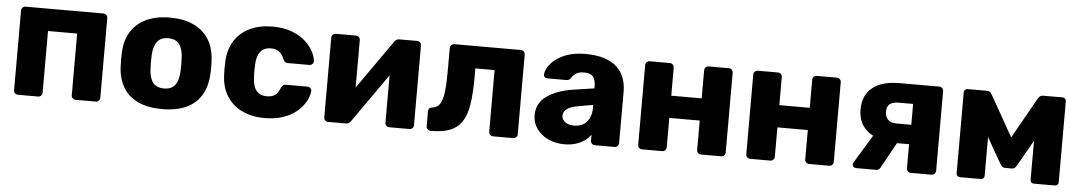

<svg xmlns="http://www.w3.org/2000/svg" viewBox="-33 -825 6354 1129"><g transform="rotate(5 3144.0 -260.0)"><path d="M83.6 0Q73 0 65.8 -7.2Q58.5 -14.5 58.5 -25.1V-494.9Q58.5 -505.5 65.8 -512.8Q73 -520 83.6 -520H542.4Q553 -520 560.2 -512.8Q567.5 -505.5 567.5 -494.9V-25.1Q567.5 -14.5 560.2 -7.2Q553 0 542.4 0H424.1Q413.5 0 406.3 -7.2Q399 -14.5 399 -25.1V-388.9H227V-25.1Q227 -14.5 219.7 -7.2Q212.5 0 201.9 0Z M935.2 10Q850.7 10 793.2 -16.9Q735.6 -43.8 705.1 -94.5Q674.6 -145.3 670.8 -214.9Q669.8 -234.9 669.8 -260.3Q669.8 -285.8 670.8 -305.1Q674.6 -375.7 706.7 -426Q738.8 -476.2 796.3 -503.1Q853.9 -530 935.2 -530Q1016.6 -530 1074.2 -503.1Q1131.7 -476.2 1163.8 -426Q1195.9 -375.7 1199.7 -305.1Q1201.4 -285.8 1201.4 -260.3Q1201.4 -234.9 1199.7 -214.9Q1195.9 -145.3 1165.4 -94.5Q1134.9 -43.8 1077.3 -16.9Q1019.7 10 935.2 10ZM935.2 -111.7Q979.6 -111.7 1000.5 -138.9Q1021.4 -166.1 1023.8 -219.9Q1024.8 -234.9 1024.8 -260Q1024.8 -285.1 1023.8 -300.1Q1021.4 -353 1000.5 -380.6Q979.6 -408.3 935.2 -408.3Q891.5 -408.3 870.3 -380.6Q849.1 -353 846.7 -300.1Q845.7 -285.1 845.7 -260Q845.7 -234.9 846.7 -219.9Q849.1 -166.1 870.3 -138.9Q891.5 -111.7 935.2 -111.7Z M1539 10Q1465.2 10 1408.1 -16.9Q1351 -43.8 1317.7 -95.1Q1284.4 -146.5 1281.1 -219.4Q1280.1 -235 1280.1 -259.4Q1280.1 -283.8 1281.1 -300Q1284.4 -373.2 1317.4 -424.7Q1350.4 -476.2 1407.8 -503.1Q1465.2 -530 1539 -530Q1608.2 -530 1657.4 -510.5Q1706.5 -491 1737.4 -461.9Q1768.4 -432.8 1783.6 -402.3Q1798.7 -371.8 1799.7 -349.1Q1800.7 -338.5 1792.8 -331.3Q1784.9 -324 1774.6 -324H1647.5Q1636.9 -324 1631.1 -329.1Q1625.4 -334.3 1620.4 -344.4Q1608.1 -374.5 1589.8 -387.9Q1571.4 -401.4 1542.1 -401.4Q1502.2 -401.4 1480.6 -375.2Q1458.9 -349 1457.1 -295Q1455.7 -255 1457.1 -224.4Q1459.5 -169.1 1480.9 -143.9Q1502.2 -118.6 1542.1 -118.6Q1573.2 -118.6 1591 -132.1Q1608.8 -145.5 1620.4 -175.6Q1624.8 -185.7 1630.8 -190.9Q1636.9 -196 1647.5 -196H1774.6Q1784.9 -196 1792.8 -188.7Q1800.7 -181.5 1799.7 -170.9Q1798.7 -154.5 1789.8 -131.6Q1780.9 -108.6 1761.9 -83.9Q1742.9 -59.1 1712.6 -37.8Q1682.4 -16.5 1639.2 -3.2Q1596 10 1539 10Z M1913.9 0Q1904 0 1896.8 -7.2Q1889.5 -14.5 1889.5 -24.4V-494.9Q1889.5 -505.5 1896.8 -512.8Q1904 -520 1914.6 -520H2032.9Q2043.5 -520 2050.7 -512.8Q2058 -505.5 2058 -494.9V-129.6L2013.1 -151.7L2260.4 -503.8Q2265.4 -511 2272.1 -515.5Q2278.9 -520 2288.3 -520H2394.7Q2404.6 -520 2411.9 -512.9Q2419.1 -505.9 2419.1 -496V-25.1Q2419.1 -14.5 2411.9 -7.2Q2404.6 0 2394 0H2275.8Q2265.1 0 2257.9 -7.2Q2250.6 -14.5 2250.6 -25.1V-379.1L2296.6 -369.8L2048.2 -16.2Q2043.6 -9.4 2036.7 -4.7Q2029.7 0 2020.4 0Z M2519.5 0Q2508.9 0 2501.4 -7.4Q2494 -14.9 2494 -25.5V-113.4Q2494 -135 2518.4 -138.1Q2547.2 -141.2 2562.3 -165Q2577.4 -188.7 2583.2 -235.7Q2589 -282.7 2589 -353.8V-494.9Q2589 -505.5 2596.3 -512.8Q2603.5 -520 2614.1 -520H3006.4Q3017 -520 3024.2 -512.8Q3031.5 -505.5 3031.5 -494.9V-25.1Q3031.5 -14.5 3024.2 -7.2Q3017 0 3006.4 0H2888.1Q2877.5 0 2870.3 -7.2Q2863 -14.5 2863 -25.1V-388.9H2749.4V-335.5Q2749.4 -240.4 2739 -175.4Q2728.6 -110.4 2702.7 -72.1Q2676.9 -33.9 2632.2 -16.9Q2587.5 0 2519.5 0Z M3308.8 10Q3255.1 10 3212.4 -10.6Q3169.8 -31.2 3145.1 -66.3Q3120.4 -101.4 3120.4 -145.2Q3120.4 -216.4 3178.2 -257.7Q3236 -299 3331.5 -314.1L3457 -333V-346.8Q3457 -382.9 3442 -401.8Q3427 -420.8 3387.2 -420.8Q3359 -420.8 3341.7 -409.6Q3324.4 -398.5 3313.6 -379.9Q3304.9 -367.4 3289 -367.4H3176.8Q3166 -367.4 3160.1 -373.6Q3154.1 -379.8 3154.8 -389.4Q3155.4 -406.5 3168.7 -430.3Q3182 -454.1 3209.9 -476.8Q3237.9 -499.5 3281.9 -514.8Q3326 -530 3388.5 -530Q3453.1 -530 3499.1 -514.9Q3545.1 -499.9 3573.8 -473.1Q3602.5 -446.4 3616.2 -409.4Q3629.9 -372.5 3629.9 -329.4V-25.1Q3629.9 -14.5 3622.6 -7.2Q3615.4 0 3604.7 0H3489Q3478.4 0 3471.1 -7.2Q3463.9 -14.5 3463.9 -25.1V-60.3Q3450.6 -41 3428.9 -25.2Q3407.3 -9.4 3377.4 0.3Q3347.6 10 3308.8 10ZM3355.6 -104.2Q3385.4 -104.2 3408.7 -116.7Q3432 -129.2 3445.4 -155.7Q3458.9 -182.2 3458.9 -222.1V-235.5L3373.6 -220.6Q3326.6 -212.8 3305.2 -196.4Q3283.9 -180 3283.9 -157.7Q3283.9 -141 3293.8 -129.1Q3303.7 -117.1 3320.1 -110.7Q3336.5 -104.2 3355.6 -104.2Z M3767.6 0Q3757 0 3749.8 -7.2Q3742.5 -14.5 3742.5 -25.1V-494.9Q3742.5 -505.5 3749.8 -512.8Q3757 -520 3767.6 -520H3885.9Q3896.5 -520 3903.7 -512.8Q3911 -505.5 3911 -494.9V-329.4H4090.5V-494.9Q4090.5 -505.5 4097.8 -512.8Q4105 -520 4115.6 -520H4233.9Q4244.5 -520 4251.7 -512.8Q4259 -505.5 4259 -494.9V-25.1Q4259 -14.5 4251.7 -7.2Q4244.5 0 4233.9 0H4115.6Q4105 0 4097.8 -7.2Q4090.5 -14.5 4090.5 -25.1V-198.3H3911V-25.1Q3911 -14.5 3903.7 -7.2Q3896.5 0 3885.9 0Z M4405.6 0Q4395 0 4387.8 -7.2Q4380.5 -14.5 4380.5 -25.1V-494.9Q4380.5 -505.5 4387.8 -512.8Q4395 -520 4405.6 -520H4523.9Q4534.5 -520 4541.7 -512.8Q4549 -505.5 4549 -494.9V-329.4H4728.5V-494.9Q4728.5 -505.5 4735.8 -512.8Q4743 -520 4753.6 -520H4871.9Q4882.5 -520 4889.7 -512.8Q4897 -505.5 4897 -494.9V-25.1Q4897 -14.5 4889.7 -7.2Q4882.5 0 4871.9 0H4753.6Q4743 0 4735.8 -7.2Q4728.5 -14.5 4728.5 -25.1V-198.3H4549V-25.1Q4549 -14.5 4541.7 -7.2Q4534.5 0 4523.9 0Z M5354 0Q5343.4 0 5336.1 -7.2Q5328.9 -14.5 5328.9 -25.1V-167.1H5245.2V-172.1Q5138.7 -172.1 5082.7 -218.6Q5026.8 -265.1 5026.8 -345.4Q5026.8 -430.9 5083.1 -475.4Q5139.5 -520 5239.5 -520H5476Q5486.6 -520 5493.9 -512.8Q5501.1 -505.5 5501.1 -494.9V-25.1Q5501.1 -14.5 5493.9 -7.2Q5486.6 0 5476 0ZM5030.6 0Q5021.4 0 5015.4 -6Q5009.4 -12 5009.4 -20Q5009.4 -22.8 5010.6 -26.5Q5011.8 -30.3 5014.3 -34.4L5121 -209.8L5267.2 -184.8L5173.7 -15Q5170.4 -8.8 5164.1 -4.4Q5157.9 0 5149.9 0ZM5244.9 -282H5332V-405.1H5248.6Q5212.1 -405.1 5194.6 -391.3Q5177.1 -377.4 5177.1 -345.4Q5177.1 -317.1 5193.7 -299.6Q5210.2 -282 5244.9 -282Z M5643.3 0Q5634.5 0 5628.5 -6Q5622.5 -12 5622.5 -20.8V-500.4Q5622.5 -508.4 5628.7 -514.2Q5634.9 -520 5642.5 -520H5758Q5776.1 -520 5786.6 -501.9L5923.5 -259.4L6060.4 -501.9Q6070.9 -520 6089 -520H6204.5Q6213.1 -520 6219.1 -514.2Q6225.1 -508.4 6225.1 -500.4V-20.8Q6225.1 -12 6219.1 -6Q6213.1 0 6203.7 0H6079.9Q6070.5 0 6064.8 -6Q6059.1 -12 6059.1 -20.8V-347L6107.5 -336.4L5973.1 -99.9Q5968.1 -90.5 5961.7 -84Q5955.4 -77.5 5943.5 -77.5H5903.5Q5892.9 -77.5 5885.9 -83.7Q5878.9 -89.9 5873.2 -99.9L5742 -329.9L5787.9 -339.9V-20.8Q5787.9 -12 5781.9 -6Q5775.9 0 5767.1 0Z"/></g></svg>

Font: Rubik Light
Style: Regular
Weight: 300
Designer: Hubert and Fischer
Foundry: Hubert and Fischer
Version: Version 2.300;gftools[0.9.30]